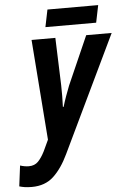

<svg xmlns="http://www.w3.org/2000/svg" viewBox="-136 -745 688 1029"><g transform="rotate(-5 208.5 -230.0)"><path d="M-7 240Q-29 240 -45 237.5Q-61 235 -74 231L-60 120Q-35 128 -13 128Q18 128 37 108.5Q56 89 73 55L101 -5L60 -545H188L197 -290Q198 -262 197.5 -231Q197 -200 196 -173H200Q208 -200 218.5 -229.5Q229 -259 239 -284L354 -545H491L191 81Q156 155 110.5 197.5Q65 240 -7 240ZM140 -607 159 -700H432L413 -607Z"/></g></svg>

Font: Noto Sans Condensed
Style: Bold Italic
Weight: 700
Width: 3
Italic angle: -12°
Designer: Monotype Design Team
Foundry: Monotype Imaging Inc.
Version: Version 2.013; ttfautohint (v1.8.4.7-5d5b)